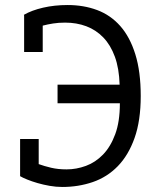

<svg xmlns="http://www.w3.org/2000/svg" viewBox="-20 -732 640 764"><path d="M76 -670 75 -673Q106 -691 151.5 -701.5Q197 -712 249 -712Q313 -712 366.5 -692Q420 -672 458.5 -628.5Q497 -585 518.5 -516Q540 -447 540 -350Q540 -252 515.5 -183Q491 -114 448.5 -70.5Q406 -27 349 -7.5Q292 12 228 12Q203 12 177.5 7.5Q152 3 129.5 -3.5Q107 -10 88.5 -17.5Q70 -25 60 -31V-179H134V-79Q156 -71 183.5 -64.5Q211 -58 245 -58Q284 -58 322 -72Q360 -86 390 -117Q420 -148 438.5 -198Q457 -248 457 -321H209V-395H456Q454 -460 437 -506.5Q420 -553 391 -583Q362 -613 323.5 -627.5Q285 -642 239 -642Q213 -642 191 -638.5Q169 -635 150 -630V-525H76Z"/></svg>

Font: PT Mono
Style: Regular
Weight: 400
Monospace: yes
Designer: A.Korolkova, I.Chaeva
Foundry: ParaType Ltd
Version: Version 1.001W OFL